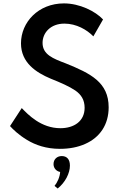

<svg xmlns="http://www.w3.org/2000/svg" viewBox="-20 -860 722 1130"><path d="M332 16C388.5 16 438 6.5 481.5 -13C567.5 -51 619.5 -126 619.5 -228.5C619.5 -375.5 513 -428 367 -487C293 -515 230.5 -538.5 230.5 -607.5C230.5 -667 277.5 -721 359 -721C429.5 -721 491.5 -685 529.5 -646L586.5 -745.5C541 -794 449 -840 356.5 -840C205.5 -840 103.5 -729 103.5 -605C103.5 -490.5 193 -433 278.5 -397C338.5 -373 387.5 -351.5 423 -327.5C458.5 -303 478 -271.5 478 -225.5C478 -146.5 415.5 -105.5 335.5 -105.5C221.5 -105.5 145 -185.5 108 -224L39 -118C56.5 -98.5 90 -66 139 -36.5C188 -6.5 252.5 16 332 16ZM319.5 249.5C341 232 358.5 211 372 186C385 161 391.5 137 391.5 114.5C391.5 77 373 58.5 343.5 58.5C315 58.5 295 78 295 106C295 129.5 311.5 148 334 152C333 167.5 329 182.5 322.5 198C316 213 308.5 225 301 234Z"/></svg>

Font: Spartan SemiBold
Style: Regular
Weight: 600
Designer: Matt Bailey, Mirko Velimirovic
Foundry: Matt Bailey
Version: Version 1.003